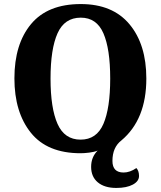

<svg xmlns="http://www.w3.org/2000/svg" viewBox="-20 -745 792 946"><path d="M553 181Q604 181 634.5 164.5Q665 148 665 122Q665 97 652 83Q620 105 589 105Q534 105 534 48Q534 -19 578 -53Q701 -156 701 -358Q701 -526 618 -625.5Q535 -725 378 -725Q215 -725 133 -626.5Q51 -528 51 -359Q51 -192 132 -91Q213 10 377 10Q395 10 419.5 7Q444 4 461 -3Q429 29 429 77Q429 126 462 153.5Q495 181 553 181ZM377 -57Q298 -57 263.5 -134.5Q229 -212 229 -358Q229 -504 263.5 -581Q298 -658 378 -658Q456 -658 489.5 -581Q523 -504 523 -358Q523 -212 489.5 -134.5Q456 -57 377 -57Z"/></svg>

Font: Noto Serif Georgian SemiCondensed Extra
Style: Regular
Weight: 800
Width: 4
Designer: Monotype Design Team
Foundry: Monotype Imaging Inc.
Version: Version 1.901